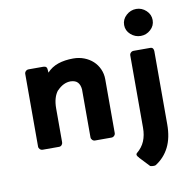

<svg xmlns="http://www.w3.org/2000/svg" viewBox="-87 -708 978 974"><g transform="rotate(-10 402.5 -221.0)"><path d="M461 -20Q461 -12 455 -6Q449 0 441 0H356Q348 0 342 -6Q336 -12 336 -20V-267Q334 -290 322.5 -303Q311 -316 286 -317Q248 -317 216 -283V-284Q190 -252 190 -194V-20Q190 -12 184.5 -6Q179 0 171 0H87Q78 0 72 -6Q66 -12 66 -20V-394Q66 -402 72 -408Q78 -414 87 -414H162Q182 -414 182 -395Q182 -385 183 -381V-380Q207 -406 241 -417.5Q275 -429 319 -429Q349 -429 375 -419Q401 -409 420 -391.5Q439 -374 450 -349.5Q461 -325 461 -297ZM560 124H561Q554 118 551.5 111.5Q549 105 554 100Q582 77 594.5 47Q607 17 607 -21V-394Q607 -402 613 -408Q619 -414 628 -414H713Q723 -414 727 -408Q731 -402 731 -394V-17Q731 52 707 100Q683 148 637 177Q632 179 623 178.5Q614 178 609 176ZM677 -621Q706 -621 728 -600.5Q750 -580 750 -551Q750 -522 728 -502Q706 -482 677 -482Q648 -482 625.5 -502Q603 -522 603 -551Q603 -580 625.5 -600.5Q648 -621 677 -621Z"/></g></svg>

Font: Stadtwerke
Style: Bold
Weight: 700
Designer: Santiago Orozco
Foundry: Typemade
Version: Version 1.003